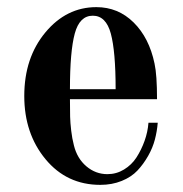

<svg xmlns="http://www.w3.org/2000/svg" viewBox="-20 -506 512 538"><path d="M48 -237C48 -167 67.8 -108 107.5 -60C147.2 -12 198.3 12 261 12C283 12 303 8.3 321 1C339 -6.3 353.7 -16 365 -28C376.3 -40 386.3 -53.7 395 -69C403.7 -84.3 410 -99.7 414 -115C418 -130.3 420.7 -146 422 -162H396C394.7 -144.7 391 -127.7 385 -111C379 -94.3 371.5 -79 362.5 -65C353.5 -51 341.8 -39.7 327.5 -31C313.2 -22.3 297.7 -18 281 -18C259 -18 239.3 -25.3 222 -40C204.7 -54.7 193 -74.3 187 -99C183.7 -111.7 181.2 -125.3 179.5 -140C177.8 -154.7 176.8 -167.7 176.5 -179C176.2 -190.3 176 -206.7 176 -228H420C420 -273.3 417.7 -306.7 413 -328C403 -376 383.5 -414.3 354.5 -443C325.5 -471.7 290.7 -486 250 -486C194 -486 146.3 -462.3 107 -415C67.7 -367.7 48 -308.3 48 -237ZM176 -256C176 -326.7 180.5 -378.7 189.5 -412C198.5 -445.3 215.3 -462 240 -462C264.7 -462 281.5 -445.3 290.5 -412C299.5 -378.7 304 -326.7 304 -256Z"/></svg>

Font: Km Standard TT
Style: Bold
Weight: 700
Designer: Alexey Kryukov <alexios@thessalonica.org.ru>
Version: Version 2.0.2